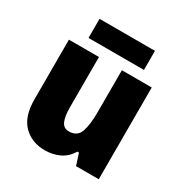

<svg xmlns="http://www.w3.org/2000/svg" viewBox="-170 -859 958 1002"><g transform="rotate(30 309.0 -358.5)"><path d="M558 -553V0H421L399 -69H389Q365 -28 325.5 -9Q286 10 237 10Q159 10 109 -40Q59 -90 59 -193V-553H240V-249Q240 -195 253 -166.5Q266 -138 297 -138Q347 -138 362.5 -180.5Q378 -223 378 -300V-553ZM477 -727V-612H143V-727Z"/></g></svg>

Font: Noto Sans Gujarati SemiCondensed Black
Style: Regular
Weight: 900
Width: 4
Designer: Jelle Bosma - Monotype Design Team, Universal Thirst
Foundry: Monotype Imaging Inc.
Version: Version 2.106; ttfautohint (v1.8.4.7-5d5b)